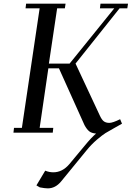

<svg xmlns="http://www.w3.org/2000/svg" viewBox="-20 -722 717 1045"><path d="M53.2 0 56.2 -25.9H99.1L195.8 -676.8H119.1L122.1 -702.1H336.9L333 -676.8H291L246.1 -376H358.9L602.1 -676.8H523.9L526.9 -702.1H676.8L672.9 -676.8H630.9L391.1 -376L523.9 -91.8Q534.7 -68.8 546.1 -61Q557.6 -53.2 575.2 -53.2Q593.3 -53.2 633.8 -73.2L644 -48.8Q633.8 -42.5 603.3 -25.9Q572.8 -9.3 554.4 2.2Q536.1 13.7 506.8 38.8Q477.5 64 452.1 95.2L313 265.1Q281.7 303.2 240.2 303.2Q224.6 303.2 196.8 297.9L178.2 287.1L226.1 207Q248 215.8 270 215.8Q319.3 215.8 356.9 171.9L441.9 69.8Q476.6 27.3 502.9 4.9Q478 2.9 465.1 -7.8Q452.1 -18.6 439.9 -41L300.8 -350.1H243.2L195.8 -25.9H270L267.1 0Z"/></svg>

Font: Dehuti Alt
Style: Bold-Italic
Weight: 700
Version: Version 1.2